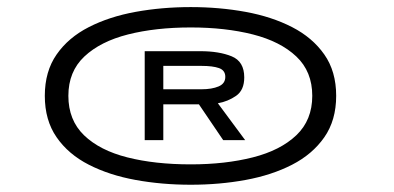

<svg xmlns="http://www.w3.org/2000/svg" viewBox="-20 -721 1112 542"><path d="M518.5 -199.5Q437 -199.5 362.8 -213Q288.5 -226.5 230.8 -256Q173 -285.5 139.8 -333.5Q106.5 -381.5 106.5 -450.5Q106.5 -519.5 139.8 -567.2Q173 -615 230.8 -644.5Q288.5 -674 362.8 -687.5Q437 -701 518.5 -701Q599.5 -701 673.2 -687.5Q747 -674 804.5 -644.5Q862 -615 895.5 -567.2Q929 -519.5 929 -450.5Q929 -381.5 895.5 -333.5Q862 -285.5 804.5 -256Q747 -226.5 673.2 -213Q599.5 -199.5 518.5 -199.5ZM518.5 -257Q616 -257 693.8 -276.8Q771.5 -296.5 816.5 -339.2Q861.5 -382 861.5 -450.5Q861.5 -519 816.5 -561.5Q771.5 -604 693.8 -623.8Q616 -643.5 518.5 -643.5Q419.5 -643.5 341.5 -623.8Q263.5 -604 218.2 -561.5Q173 -519 173 -450.5Q173 -382 217.2 -339.2Q261.5 -296.5 339.2 -276.8Q417 -257 518.5 -257ZM388.5 -325.5V-576.5H545.5Q598.5 -576.5 634 -562Q669.5 -547.5 669.5 -502.5Q669.5 -466.5 646.5 -450.5Q623.5 -434.5 595 -429.5L672 -325.5H610L541.5 -426.5H441V-325.5ZM441 -469H549Q578 -469 597 -477Q616 -485 616 -504Q616 -522.5 598.2 -528.8Q580.5 -535 549 -535H441Z"/></svg>

Font: Trispace Expanded Medium
Style: Regular
Weight: 500
Width: 7
Designer: Tyler Finck
Foundry: Etcetera Type Company
Version: Version 1.210; ttfautohint (v1.8.3)